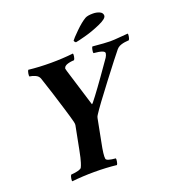

<svg xmlns="http://www.w3.org/2000/svg" viewBox="-146 -925 942 1042"><g transform="rotate(-20 325.5 -404.5)"><path d="M369.1 -698.2Q360.4 -705.1 360.4 -710.9Q366.7 -720.7 401.9 -755.4Q437 -790 463.9 -805.7Q478 -813.5 508.8 -813.5Q529.3 -813.5 546.4 -805.9Q563.5 -798.3 563.5 -782.2Q563.5 -764.6 516.4 -743.9Q469.2 -723.1 426 -711.7Q382.8 -700.2 369.1 -698.2ZM186.5 -141.6 212.9 -277.3Q213.9 -284.7 210.9 -296.9Q205.1 -320.8 187.7 -377.7Q170.4 -434.6 156.2 -479.5L141.6 -524.4Q127.9 -566.9 124 -578.1Q118.2 -593.8 100.6 -601.3Q83 -608.9 68.4 -610.4Q66.4 -615.2 68.8 -628.7Q71.3 -642.1 75.2 -646.5Q134.8 -639.6 204.1 -639.6Q270 -639.6 333 -646.5Q335.4 -642.1 333 -628.7Q330.6 -615.2 326.2 -610.4Q325.7 -610.4 321.3 -610.1Q316.9 -609.9 314.2 -609.6Q311.5 -609.4 306.4 -608.6Q301.3 -607.9 297.6 -606.9Q293.9 -606 289.1 -604.7Q284.2 -603.5 280.8 -601.6Q277.3 -599.6 273.9 -597.2Q270.5 -594.7 268.6 -591.3Q266.6 -587.9 265.6 -584Q265.1 -583 269.5 -568.4L335.9 -352.5Q336.9 -351.6 344.7 -360.8Q352.5 -370.1 366.2 -388.4Q379.9 -406.7 394.8 -427Q409.7 -447.3 428.7 -474.1Q447.8 -501 461.7 -521Q475.6 -541 492.2 -564.5Q499.5 -576.2 501 -586.9Q503.9 -605 438.5 -610.4Q436.5 -615.2 439 -628.7Q441.4 -642.1 445.3 -646.5Q519 -639.6 545.9 -639.6Q568.8 -639.6 603 -642.8Q637.2 -646 649.4 -646.5Q651.9 -642.1 649.4 -628.7Q647 -615.2 642.6 -610.4Q642.1 -610.4 637 -609.9Q631.8 -609.4 628.9 -609.1Q626 -608.9 619.4 -608.2Q612.8 -607.4 608.4 -606.2Q604 -605 597.9 -603.3Q591.8 -601.6 587.2 -599.1Q582.5 -596.7 578.1 -593.3Q573.7 -589.8 570.3 -585.9Q544.4 -554.7 458.3 -441.9Q372.1 -329.1 347.7 -291Q340.3 -280.8 338.9 -272.5L313.5 -141.6Q298.8 -70.3 302.7 -49.8Q304.7 -36.6 357.4 -32.2Q359.4 -27.3 356.9 -13.9Q354.5 -0.5 350.6 3.9Q291 -2.9 221.7 -2.9Q156.2 -2.9 92.8 3.9Q90.3 -0.5 92.8 -13.9Q95.2 -27.3 99.6 -32.2Q154.3 -36.6 161.1 -49.8Q166 -59.1 170.9 -75.2Q175.8 -91.3 178 -101.3Q180.2 -111.3 186.5 -141.6Z"/></g></svg>

Font: Crimson
Style: BoldItalic
Weight: 700
Italic angle: -11°
Version: Version 0.8